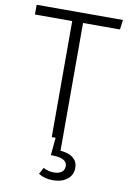

<svg xmlns="http://www.w3.org/2000/svg" viewBox="-99 -744 692 1030"><g transform="rotate(10 247.5 -229.0)"><path d="M371 140Q371 181 340.5 204Q310 227 264 227Q218 227 185 206L204 170Q229 185 262 185Q287 185 303 174Q319 163 319 140Q319 118 297.5 107Q276 96 230 96L239 0H218V-632H15V-685H485L478 -632H277V64Q324 68 347.5 88Q371 108 371 140Z"/></g></svg>

Font: Fira Sans Light
Style: Regular
Weight: 300
Designer: bBox Type GmbH & Carrois Corporate GbR & Edenspiekermann AG
Foundry: bBox Type GmbH & Carrois Corporate GbR & Edenspiekermann AG
Version: Version 4.301